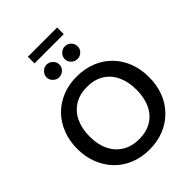

<svg xmlns="http://www.w3.org/2000/svg" viewBox="-298 -1218 1370 1370"><g transform="rotate(-45 387.0 -533.5)"><path d="M387 8Q306 8 239.5 -19.5Q173 -47 125 -97Q78 -146 51.5 -213.5Q25 -281 25 -360Q25 -441 51.5 -508.5Q78 -576 125 -625Q173 -674 239.5 -701.5Q306 -729 387 -729Q468 -729 535.5 -701.5Q603 -674 650 -625Q699 -575 724.5 -507.5Q750 -440 750 -361Q750 -281 724.5 -213.5Q699 -146 650 -97Q603 -47 535.5 -19.5Q468 8 387 8ZM387 -97Q461 -97 514 -129Q567 -161 595 -220.5Q623 -280 623 -361Q623 -441 595 -500.5Q567 -560 514 -592.5Q461 -625 387 -625Q314 -625 260.5 -592.5Q207 -560 178.5 -500.5Q150 -441 150 -360Q150 -280 178.5 -221Q207 -162 260.5 -129.5Q314 -97 387 -97ZM361 -876Q361 -850 341.5 -831.5Q322 -813 295 -813Q270 -813 250.5 -832Q231 -851 231 -876Q231 -902 250.5 -921.5Q270 -941 295 -941Q322 -941 341.5 -922Q361 -903 361 -876ZM545 -876Q545 -850 526 -831.5Q507 -813 480 -813Q454 -813 434.5 -831.5Q415 -850 415 -876Q415 -903 434.5 -922Q454 -941 480 -941Q507 -941 526 -922Q545 -903 545 -876ZM241 -1008V-1075H536V-1008Z"/></g></svg>

Font: Aleo SemiBold
Style: Regular
Weight: 600
Designer: Alessio Laiso
Foundry: Alessio Laiso
Version: Version 2.001;gftools[0.9.29]